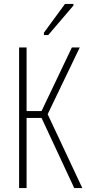

<svg xmlns="http://www.w3.org/2000/svg" viewBox="-20 -955 438 975"><path d="M203 -777H225L353 -927V-935H310L203 -789ZM77 0H115V-356H191L357 0H398L222 -375L385 -714H345L191 -391H115V-714H77Z"/></svg>

Font: Noto Sans ExtraCondensed ExtraLight
Style: Regular
Weight: 200
Width: 2
Designer: Monotype Design Team
Foundry: Monotype Imaging Inc.
Version: Version 2.013